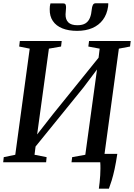

<svg xmlns="http://www.w3.org/2000/svg" viewBox="-22 -994 821 1176"><path d="M583.5 161.5Q586 144 588.2 123Q590.5 102 591.8 80.2Q593 58.5 593.2 37.8Q593.5 17 592 0L548.5 -51.5H696.5Q688.5 2 679.8 42.2Q671 82.5 662 111.5Q653 140.5 645 161.5ZM-2.5 0 1 -31.5 71.5 -46 160 -696 95.5 -709 99.5 -743H356L352 -709L277.5 -696L199.5 -127L178.5 -136L299.5 -291L612 -678L576.5 -597L588.5 -696L519 -709L523.5 -743H778.5L774.5 -709L706 -696L617.5 -46L688.5 -31.5L685 0H416L420 -31.5L500.5 -46L577.5 -607L600 -605.5L489.5 -458.5L165 -58.5L200.5 -134.5L189.5 -46L263.5 -31.5L260.5 0ZM365.5 -973Q376.5 -973 379.8 -965.8Q383 -958.5 382.5 -946.5Q382 -937 381 -926Q380 -915 379.5 -906.5Q379 -874 396.5 -856.8Q414 -839.5 452 -839.5Q483.5 -839.5 501.8 -851.2Q520 -863 528.8 -884.8Q537.5 -906.5 540 -936Q541.5 -953 546.8 -963.5Q552 -974 564 -974H641Q641 -970 641 -965.2Q641 -960.5 640 -953.5Q633 -905.5 608.2 -872.5Q583.5 -839.5 543.5 -822.2Q503.5 -805 450 -805Q398 -805 360 -820.2Q322 -835.5 301.8 -865.2Q281.5 -895 282.5 -938.5Q282.5 -948 283.5 -956.5Q284.5 -965 287 -973Z"/></svg>

Font: Merriweather 72pt Medium
Style: Italic
Weight: 500
Italic angle: -7.8°
Version: Version 2.101